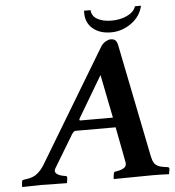

<svg xmlns="http://www.w3.org/2000/svg" viewBox="-55 -855 830 909"><g transform="rotate(-5 359.5 -401.0)"><path d="M315.9 -288.1H470.2L429.2 -494.1L314 -299.8Q307.1 -288.1 315.9 -288.1ZM632.8 -90.8Q635.7 -77.6 638.2 -70.6Q640.6 -63.5 646.7 -54.9Q652.8 -46.4 663.8 -41.5Q674.8 -36.6 691.9 -34.2L706.1 -32.2Q715.8 -31.2 715.8 -22.9L711.9 0L710 2Q672.9 0 633.8 0L450.2 2L448.2 0L451.2 -22.9Q452.6 -31.7 458 -32.2L469.2 -34.2Q490.7 -38.1 502.9 -46.9Q514.6 -56.2 511.2 -73.2L479 -241.2H290Q279.8 -241.2 271 -227.1L178.2 -73.2Q168.9 -58.1 179.9 -48.1Q190.9 -38.1 211.9 -34.2L223.1 -32.2Q230 -31.7 230 -22.9L227.1 0L225.1 2Q137.2 0 101.1 0L15.1 2L13.2 0L15.1 -22.9Q15.6 -31.2 24.9 -32.2L39.1 -34.2Q70.8 -38.6 89.8 -54.7Q108.9 -70.8 123.5 -94.7L443.8 -627Q453.6 -642.6 467.3 -650.4Q481 -658.2 491.2 -658.2Q507.3 -658.2 514.4 -650.9Q521.5 -643.6 524.9 -627ZM648.9 -804.2Q636.7 -752.9 592.5 -721.9Q548.3 -690.9 497.1 -690.9Q443.8 -690.9 410.9 -718.5Q377.9 -746.1 377.9 -793V-804.2H409.2Q410.6 -775.9 437 -761Q463.4 -746.1 504.9 -746.1Q544.4 -746.1 577.6 -761.2Q610.8 -776.4 620.1 -804.2Z"/></g></svg>

Font: Linux Libertine G
Style: Semibold Italic
Weight: 600
Italic angle: -11.5°
Designer: Philipp H. Poll
Foundry: Philipp H. Poll
Version: Version 5.1.1